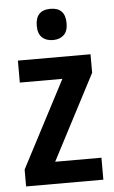

<svg xmlns="http://www.w3.org/2000/svg" viewBox="-54 -790 490 827"><g transform="rotate(-5 191.0 -376.5)"><path d="M359 0H25V-73L221 -448H37V-543H351V-463L159 -95H359ZM196 -753Q260 -753 260 -685Q260 -651 242.5 -634.5Q225 -618 196 -618Q166 -618 148.5 -634.5Q131 -651 131 -685Q131 -753 196 -753Z"/></g></svg>

Font: Noto Sans Khmer UI Condensed SemiBold
Style: Regular
Weight: 600
Width: 3
Designer: Danh Hong and the Monotype Design Team
Foundry: Monotype Imaging Inc.
Version: Version 2.002; ttfautohint (v1.8.4.7-5d5b)